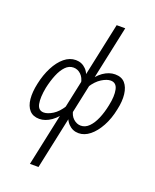

<svg xmlns="http://www.w3.org/2000/svg" viewBox="-178 -811 967 1200"><g transform="rotate(20 305.5 -211.0)"><path d="M172 289 385 -711H442L229 289ZM130 5Q88 5 64.5 -21Q41 -47 36.5 -93Q32 -139 45 -198Q58 -260 84 -310.5Q110 -361 145 -390Q180 -419 221 -419Q261 -419 289 -390.5Q317 -362 320 -312L300 -293Q294 -329 272.5 -349.5Q251 -370 223 -370Q193 -370 170 -346Q147 -322 130.5 -282Q114 -242 103 -192Q90 -124 98 -83Q106 -42 143 -42Q168 -42 201.5 -62.5Q235 -83 263 -128L283 -109Q248 -50 208.5 -22.5Q169 5 130 5ZM391 5Q351 5 323 -24Q295 -53 290 -103L311 -120Q316 -85 338.5 -64.5Q361 -44 388 -44Q418 -44 442 -68Q466 -92 483.5 -133Q501 -174 511 -224Q525 -289 516 -331Q507 -373 469 -373Q444 -373 410.5 -352.5Q377 -332 348 -287L328 -305Q364 -365 403 -392Q442 -419 482 -419Q525 -419 548 -393Q571 -367 576.5 -321.5Q582 -276 569 -218Q556 -153 528.5 -102.5Q501 -52 465.5 -23.5Q430 5 391 5Z"/></g></svg>

Font: Ysabeau Office
Style: Italic
Weight: 400
Italic angle: -12°
Designer: Christian Thalmann (Catharsis Fonts)
Version: Version 2.001;gftools[0.9.30]; featfreeze: tnum,lnum,ss02